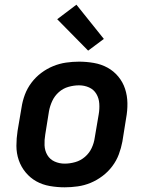

<svg xmlns="http://www.w3.org/2000/svg" viewBox="-20 -791 640 819"><path d="M256 8Q224 8 192.5 2.5Q161 -3 135 -17.5Q109 -32 89.5 -55.5Q70 -79 60 -108Q50 -137 50 -169Q50 -201 55 -233L72 -333Q76 -360 86 -387Q96 -414 114 -438Q132 -462 156 -480Q180 -498 207 -509Q234 -520 262 -524Q290 -528 317 -528Q349 -528 380.5 -522.5Q412 -517 438.5 -502.5Q465 -488 484.5 -464.5Q504 -441 513.5 -412Q523 -383 523.5 -351Q524 -319 518 -287L502 -187Q497 -160 487 -133Q477 -106 459 -82Q441 -58 417 -40Q393 -22 366.5 -11Q340 0 311.5 4Q283 8 256 8ZM256 -93Q278 -93 301 -99.5Q324 -106 342.5 -122Q361 -138 371 -159.5Q381 -181 384 -203L401 -303Q405 -326 403.5 -349Q402 -372 391 -390.5Q380 -409 360 -418Q340 -427 317 -427Q295 -427 272 -420.5Q249 -414 231 -398Q213 -382 203 -360.5Q193 -339 189 -317L173 -217Q169 -194 170 -171Q171 -148 182 -129.5Q193 -111 213 -102Q233 -93 256 -93ZM356 -575 224 -709 306 -771 423 -625Z"/></svg>

Font: Iosevka Extended Oblique
Style: Bold
Weight: 700
Width: 7
Italic angle: -9°
Monospace: yes
Designer: Belleve Invis
Foundry: Belleve Invis
Version: Version 32.5.0; ttfautohint (v1.8.4)